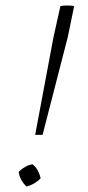

<svg xmlns="http://www.w3.org/2000/svg" viewBox="-20 -678 320 699"><path d="M250 -656 227 -544 135 -187H108L175 -544L200 -656Q225 -660 250 -656ZM98 -80Q109 -72 116.5 -59Q124 -46 128 -29Q119 -19 104.5 -10.5Q90 -2 76 1Q52 -23 48 -52Q57 -62 71 -70Q85 -78 98 -80Z"/></svg>

Font: Piazzolla Thin Thin
Style: Italic
Weight: 250
Italic angle: -11.3°
Version: Version 2.005